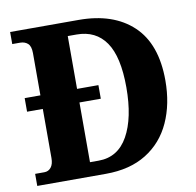

<svg xmlns="http://www.w3.org/2000/svg" viewBox="-80 -795 893 877"><g transform="rotate(-10 367.0 -357.0)"><path d="M23 0V-56H66Q85 -56 97 -71Q109 -86 109 -114V-342H36V-405H109V-601Q109 -633 95 -645.5Q81 -658 59 -658H23V-714H341Q501 -714 592 -628.5Q683 -543 683 -373Q683 -264 644.5 -179.5Q606 -95 529.5 -47.5Q453 0 341 0ZM319 -65Q409 -65 455.5 -148Q502 -231 502 -373Q502 -515 455.5 -582.5Q409 -650 320 -650H279V-405H378V-342H279V-65Z"/></g></svg>

Font: Noto Serif Myanmar SemiCondensed ExtraBold
Style: Regular
Weight: 800
Width: 4
Designer: Ben Mitchell and the Monotype Design Team
Foundry: Monotype Imaging Inc.
Version: Version 2.106; ttfautohint (v1.8.4.7-5d5b)